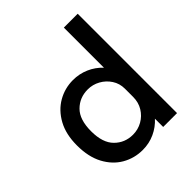

<svg xmlns="http://www.w3.org/2000/svg" viewBox="-215 -920 1068 1068"><g transform="rotate(-45 319.0 -386.0)"><path d="M291 10.5Q225.5 10.5 170.5 -21.2Q115.5 -53 82.5 -114.8Q49.5 -176.5 49.5 -266.5Q49.5 -354 83 -415Q116.5 -476 171.5 -507.8Q226.5 -539.5 291 -539.5Q340.5 -539.5 384.8 -520.2Q429 -501 461.5 -466V-781.5H570.5V0H461.5V-65Q430 -30 386 -9.8Q342 10.5 291 10.5ZM312.5 -88Q352.5 -88 386.5 -107.2Q420.5 -126.5 441 -160Q461.5 -193.5 461.5 -236.5V-301Q461.5 -342 440.2 -374.5Q419 -407 385 -425.8Q351 -444.5 312.5 -444.5Q248 -444.5 204.5 -401.2Q161 -358 161 -266.5Q161 -175.5 204.8 -131.8Q248.5 -88 312.5 -88Z"/></g></svg>

Font: Epilogue Medium
Style: Regular
Weight: 500
Designer: Tyler Finck
Foundry: Etcetera Type Co
Version: Version 2.111; ttfautohint (v1.8.3)